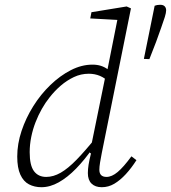

<svg xmlns="http://www.w3.org/2000/svg" viewBox="-20 -770 714 802"><path d="M649 -750Q662 -750 668 -743.5Q674 -737 674 -727Q674 -717 668.5 -699Q663 -681 653.5 -655Q644 -629 632 -595L604 -523L581 -524L626 -746Q631 -748 636.5 -749Q642 -750 649 -750ZM153 12Q124 12 101 0Q78 -12 65 -40.5Q52 -69 52 -116Q52 -169 70 -223Q88 -277 119 -326.5Q150 -376 190.5 -415Q231 -454 276 -477Q321 -500 366 -500Q386 -500 401.5 -495Q417 -490 430 -480.5Q443 -471 455 -455L439 -424Q419 -444 397.5 -453Q376 -462 351 -462Q318 -462 288.5 -448Q259 -434 233.5 -412Q208 -390 187 -363Q170 -342 155 -315.5Q140 -289 128.5 -259.5Q117 -230 110.5 -198Q104 -166 104 -134Q104 -79 122 -55Q140 -31 173 -31Q203 -31 233.5 -48.5Q264 -66 300 -103Q336 -140 382 -197L387 -152H368Q334 -103 298 -66Q262 -29 225.5 -8.5Q189 12 153 12ZM405 12Q378 12 362.5 -3Q347 -18 347 -47Q347 -63 350 -82Q353 -101 360 -129L355 -132L421 -455L426 -465L474 -706L485 -686L357 -693L362 -719L509 -743L527 -735L405 -130Q401 -110 398 -91.5Q395 -73 395 -61Q395 -46 402.5 -38.5Q410 -31 425 -31Q447 -31 471.5 -51.5Q496 -72 529 -117L550 -101Q529 -68 505.5 -42.5Q482 -17 457.5 -2.5Q433 12 405 12Z"/></svg>

Font: Source Serif 4 Light
Style: Italic
Weight: 300
Italic angle: -12°
Designer: Frank Grießhammer
Foundry: Adobe Systems Incorporated
Version: Version 4.004;hotconv 1.0.116;makeotfexe 2.5.65601